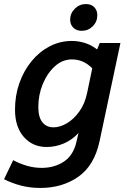

<svg xmlns="http://www.w3.org/2000/svg" viewBox="-39 -731 639 947"><path d="M-19 153 26 59Q55 75 91.5 86Q128 97 167 97Q230 97 277 65.5Q324 34 339 -35L348 -75Q317 -41 276 -23.5Q235 -6 191 -6Q122 -6 78.5 -55.5Q35 -105 35 -190Q35 -260 56.5 -321Q78 -382 116.5 -429Q155 -476 206 -502.5Q257 -529 315 -529Q348 -529 380 -519Q412 -509 440 -487L453 -519H555L452 -34Q426 86 347 141Q268 196 160 196Q109 196 65 184.5Q21 173 -19 153ZM150 -203Q150 -153 170 -128Q190 -103 225 -103Q257 -103 291 -123Q325 -143 352.5 -181.5Q380 -220 391 -274L416 -394Q373 -438 316 -438Q269 -438 231.5 -404Q194 -370 172 -316.5Q150 -263 150 -203ZM307 -634Q307 -665 330 -688Q353 -711 385 -711Q411 -711 426 -695.5Q441 -680 441 -656Q441 -624 418.5 -601.5Q396 -579 364 -579Q338 -579 322.5 -594.5Q307 -610 307 -634Z"/></svg>

Font: Radio Canada Medium
Style: Italic
Weight: 500
Italic angle: -12°
Designer: Charles Daoud, Etienne Aubert Bonn, Alexandre Saumier Demers, Jacques Le Bailly
Foundry: Radio-Canada
Version: Version 2.104; ttfautohint (v1.8.4.7-5d5b);gftools[0.9.28.de